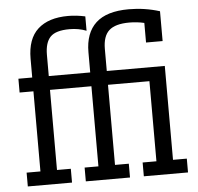

<svg xmlns="http://www.w3.org/2000/svg" viewBox="-53 -801 883 855"><g transform="rotate(-5 389.0 -373.5)"><path d="M358 -667.9Q323.5 -681.5 282.7 -681.5Q221 -681.5 196.9 -656.2Q172.8 -630.9 172.8 -576.5V-481.5H358V-571.6Q358 -658 406.2 -702.5Q454.3 -746.9 553.1 -746.9Q624.7 -746.9 691.4 -725.9V-592.6H617.3V-680.2Q585.2 -687.7 550.6 -687.7Q487.7 -687.7 459.9 -662.3Q432.1 -637 432.1 -580.2V-481.5H691.4V-61.7H753.1V0H555.6V-61.7H617.3V-419.8H432.1V-61.7H493.8V0H296.3V-61.7H358V-419.8H172.8V-61.7H234.6V0H37V-61.7H98.8V-419.8H37V-481.5H98.8V-565.4Q98.8 -654.3 146.3 -697.5Q193.8 -740.7 281.5 -740.7Q318.5 -740.7 358 -732.1Z"/></g></svg>

Font: Slabo 27px
Style: Regular
Weight: 400
Version: Version 1.02 Build 003a